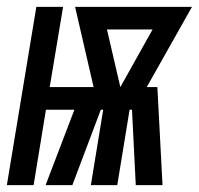

<svg xmlns="http://www.w3.org/2000/svg" viewBox="-47 -540 580 560"><path d="M-27 0 59 -520H137L98 -286H226L172 -520H513L381 -286H412L427 0H349L338 -220H331L295 0H218L254 -220H247L218 -143L164 0H86L170 -220H87L51 0ZM304 -286 398 -454H265Z"/></svg>

Font: Iosevka Curly
Style: Bold Italic
Weight: 700
Italic angle: -9°
Monospace: yes
Designer: Belleve Invis
Foundry: Belleve Invis
Version: Version 22.1.2; ttfautohint (v1.8.4)